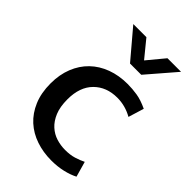

<svg xmlns="http://www.w3.org/2000/svg" viewBox="-210 -775 870 870"><g transform="rotate(45 225.0 -340.0)"><path d="M299 -68Q331 -68 355.5 -75.5Q380 -83 400 -93L421 -19Q396 -6 362 2Q328 10 288 10Q236 10 190.5 -5.5Q145 -21 111.5 -51.5Q78 -82 58.5 -128Q39 -174 39 -235Q39 -291 57 -336.5Q75 -382 108 -414Q141 -446 187 -463Q233 -480 288 -480Q319 -480 350 -475Q381 -470 419 -452L396 -377Q350 -403 299 -403Q230 -403 187 -360Q144 -317 144 -238Q144 -190 157.5 -157.5Q171 -125 193 -105Q215 -85 242.5 -76.5Q270 -68 299 -68ZM114 -690H198L265 -608L333 -690H420L302 -553H230Z"/></g></svg>

Font: Mukta Vaani Medium
Style: Regular
Weight: 500
Designer: Noopur Datye, Girish Dalvi, Yashodeep Gholap, Pallavi Karambelkar
Foundry: Ek Type
Version: Version 2.538;PS 1.000;hotconv 16.6.51;makeotf.lib2.5.65220;